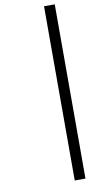

<svg xmlns="http://www.w3.org/2000/svg" viewBox="-102 -745 470 1005"><g transform="rotate(-10 133.5 -243.0)"><path d="M267 220H210V-706H267Z"/></g></svg>

Font: myMathFont
Style: Regular
Weight: 400
Designer: Ross Mills, John Hudson & Paul Hanslow, Tiro Typeworks Ltd; with prior portions MicroPress Inc., and Coen Hoffman. Math 
Foundry: Tiro Typeworks Ltd
Version: Version 2.13 b171